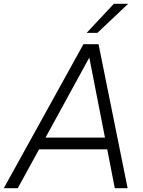

<svg xmlns="http://www.w3.org/2000/svg" viewBox="-52 -997 760 1017"><path d="M624 0H556L516 -206H155L42 0H-32L390 -763H470ZM421 -692 189 -268H504ZM464 -823H407L551 -977H627Z"/></svg>

Font: Open Sauce One Light Italic
Style: Regular
Weight: 300
Italic angle: -10°
Designer: Alfredo Marco Pradil
Foundry: Creative Sauce Fz LLC
Version: Version 1.477